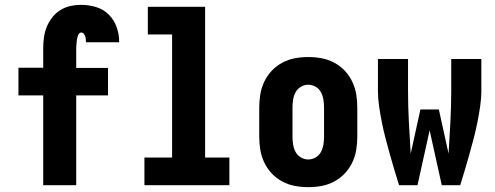

<svg xmlns="http://www.w3.org/2000/svg" viewBox="-20 -763 2040 791"><path d="M158 0V-370H56V-484H158V-563Q158 -586 161 -608.5Q164 -631 172.5 -652Q181 -673 195 -691Q209 -709 228 -721Q247 -733 269.5 -738Q292 -743 315 -743Q345 -743 375.5 -734Q406 -725 428 -703Q450 -681 460.5 -651.5Q471 -622 471 -591V-589H334Q334 -595 333.5 -601.5Q333 -608 331 -613.5Q329 -619 325 -624Q321 -629 315 -629Q308 -629 304.5 -623Q301 -617 299.5 -611.5Q298 -606 297 -600Q296 -594 295.5 -587.5Q295 -581 294.5 -575Q294 -569 294 -563V-483H425V-370H294V0Z M575 0V-114H689V-621H589V-735H825V-114H925V0Z M1250 8Q1222 8 1195 3Q1168 -2 1143.5 -15Q1119 -28 1100 -48Q1081 -68 1069 -93Q1057 -118 1052.5 -145Q1048 -172 1048 -200V-320Q1048 -348 1052.5 -375Q1057 -402 1069 -427Q1081 -452 1100 -472Q1119 -492 1143.5 -505Q1168 -518 1195 -523Q1222 -528 1250 -528Q1278 -528 1305 -523Q1332 -518 1356.5 -505Q1381 -492 1400 -472Q1419 -452 1431 -427Q1443 -402 1447.5 -375Q1452 -348 1452 -320V-200Q1452 -172 1447.5 -145Q1443 -118 1431 -93Q1419 -68 1400 -48Q1381 -28 1356.5 -15Q1332 -2 1305 3Q1278 8 1250 8ZM1250 -106Q1266 -106 1280.5 -114.5Q1295 -123 1302.5 -137.5Q1310 -152 1312.5 -168Q1315 -184 1315 -200V-320Q1315 -336 1312.5 -352Q1310 -368 1302.5 -382.5Q1295 -397 1280.5 -405.5Q1266 -414 1250 -414Q1234 -414 1219.5 -405.5Q1205 -397 1197.5 -382.5Q1190 -368 1187.5 -352Q1185 -336 1185 -320V-200Q1185 -184 1187.5 -168Q1190 -152 1197.5 -137.5Q1205 -123 1219.5 -114.5Q1234 -106 1250 -106Z M1624 0Q1614 -32 1604.5 -64Q1595 -96 1586 -128Q1577 -160 1568.5 -192.5Q1560 -225 1553.5 -257.5Q1547 -290 1542 -323.5Q1537 -357 1537 -390V-520H1661V-390Q1661 -325 1664.5 -260Q1668 -195 1672 -130L1712 -312H1788L1828 -130Q1832 -195 1835.5 -260Q1839 -325 1839 -390V-520H1963V-390Q1963 -357 1958 -323.5Q1953 -290 1946.5 -257.5Q1940 -225 1931.5 -192.5Q1923 -160 1914 -128Q1905 -96 1895.5 -64Q1886 -32 1876 0H1800L1750 -226L1700 0Z"/></svg>

Font: Iosevka Term Curly Heavy
Style: Regular
Weight: 900
Designer: Belleve Invis
Foundry: Belleve Invis
Version: Version 32.3.0